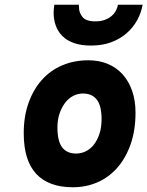

<svg xmlns="http://www.w3.org/2000/svg" viewBox="-20 -777 621 809"><path d="M363 -585Q322 -585 292 -595.5Q262 -606 243 -625Q224 -644 215 -669Q206 -694 206 -723Q206 -739 209 -757H313Q312 -754 312.5 -750.5Q313 -747 313 -744Q313 -724 327.5 -705.5Q342 -687 382 -687Q405 -687 422 -693.5Q439 -700 450.5 -710Q462 -720 468.5 -732.5Q475 -745 477 -757H581Q575 -723 558 -692Q541 -661 513.5 -637Q486 -613 448.5 -599Q411 -585 363 -585ZM287 12Q185 12 132.5 -44.5Q80 -101 80 -216Q80 -287 100.5 -344Q121 -401 157 -441Q193 -481 243 -502Q293 -523 352 -523Q397 -523 433.5 -508Q470 -493 496 -464.5Q522 -436 536.5 -395Q551 -354 551 -303Q551 -228 530.5 -169.5Q510 -111 474.5 -70.5Q439 -30 391 -9Q343 12 287 12ZM301 -130Q322 -130 341.5 -139.5Q361 -149 375.5 -167.5Q390 -186 399 -213Q408 -240 408 -275Q408 -331 388 -357Q368 -383 329 -383Q308 -383 288.5 -373Q269 -363 254.5 -344Q240 -325 231 -299Q222 -273 222 -240Q222 -182 242 -156Q262 -130 301 -130Z"/></svg>

Font: Overpass Heavy
Style: Italic
Weight: 900
Italic angle: -10°
Designer: Delve Withrington, Dave Bailey
Foundry: Delve Fonts
Version: Version 3.000;DELV;Overpass